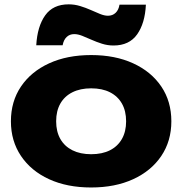

<svg xmlns="http://www.w3.org/2000/svg" viewBox="-20 -839 832 876"><path d="M395.7 16.4Q286.2 16.4 203.9 -21.4Q121.6 -59.2 75.7 -127.5Q29.8 -195.8 29.8 -285.5Q29.8 -376.2 75.7 -444.2Q121.6 -512.2 204 -550Q286.4 -587.8 395.9 -587.8Q505.4 -587.8 587.7 -550Q670 -512.2 715.9 -444.3Q761.8 -376.4 761.8 -285.5Q761.8 -195.6 715.9 -127.4Q670 -59.2 587.6 -21.4Q505.2 16.4 395.7 16.4ZM395.9 -135.4Q446.2 -135.4 481.7 -153.4Q517.2 -171.4 536.3 -205.1Q555.4 -238.9 555.4 -285.4Q555.4 -332.8 536.3 -366.4Q517.2 -400 481.7 -418Q446.2 -436 395.9 -436Q346.4 -436 310.4 -418Q274.4 -400 255.3 -366.4Q236.2 -332.8 236.2 -285.7Q236.2 -238.6 255.3 -205Q274.4 -171.4 310.4 -153.4Q346.4 -135.4 395.9 -135.4ZM145.4 -632.6Q150.4 -718.8 186.2 -769Q222 -819.2 293.2 -819.2Q320.2 -819.2 345.7 -811.4Q371.2 -803.6 393.7 -793.6Q416.2 -783.6 436.2 -775.4Q456.2 -767.2 472.5 -767.2Q493.6 -767.2 507.5 -780.5Q521.4 -793.7 525.2 -817.6H645.6Q641.6 -733 605.7 -682.2Q569.8 -631.4 497.8 -631.4Q470.8 -631.4 445.3 -639.5Q419.8 -647.6 397.3 -657.7Q374.8 -667.8 355 -675.6Q335.2 -683.4 318.9 -683.4Q297.9 -683.4 284.1 -670.2Q270.2 -657 265.8 -632.6Z"/></svg>

Font: Unbounded
Style: Regular
Weight: 400
Designer: Luke Prowse, Jean-Baptiste Morizot, Fátima Lázaro, Florian Runge
Foundry: NaN
Version: Version 1.701;gftools[0.9.28.dev5+ged2979d]